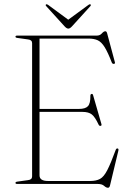

<svg xmlns="http://www.w3.org/2000/svg" viewBox="-20 -868 618 906"><path d="M53 -695Q53 -700 61 -700H436.5Q451.5 -700 460.5 -710.2Q469.5 -720.5 477 -720.5Q483 -720.5 485.5 -711L522 -575Q524.5 -567.5 517.5 -566.5Q510.5 -566 507.5 -573Q489 -621 474 -645.2Q459 -669.5 441.5 -677.8Q424 -686 397 -686H166.5V-354H352.5Q383 -354 395 -367Q407 -380 406.5 -415.5Q406.5 -423.5 411.5 -424.5Q417.5 -427 420 -416.5L458.5 -283Q461 -275 454.5 -274Q449 -273 445.5 -279.5Q428.5 -316 413.2 -328Q398 -340 369.5 -340H166.5V-40.5Q166.5 -14 206.5 -14H406Q434 -14 452 -23.8Q470 -33.5 486.2 -65Q502.5 -96.5 526 -160.5Q528.5 -167.5 533.5 -167.5Q541 -167.5 538.5 -157L499 7.5Q496.5 18 489.5 18Q481 18 471.2 9Q461.5 0 440.5 0H61Q53 0 53 -5Q53 -10 62 -11L112 -18Q131.5 -20 131.5 -35.5V-664.5Q131.5 -680 112 -682L62 -689Q53 -690 53 -695ZM321 -745Q310.5 -733 302.5 -733Q294 -733 283.5 -745L198.5 -838.5Q193 -844.5 197.5 -847Q200.5 -849.5 207 -845L302 -775L397.5 -845Q403.5 -849.5 407 -847Q411 -844.5 406 -838.5Z"/></svg>

Font: Fraunces 72pt Thin
Style: Regular
Weight: 100
Version: Version 1.000;[b76b70a41]